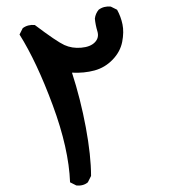

<svg xmlns="http://www.w3.org/2000/svg" viewBox="-20 -402 540 590"><path d="M214.8 168 195.3 158.2Q191.4 54.7 142.1 -78.6Q92.8 -211.9 40 -295.9L49.8 -315.4Q65.4 -327.1 86.9 -325.2Q154.3 -274.4 177.7 -263.7Q201.2 -252.9 229.5 -255.4Q257.8 -257.8 271.5 -272Q285.2 -286.1 279.3 -305.7Q273.4 -325.2 271.5 -344.7Q273.4 -360.4 283.2 -372.1Q298.8 -383.8 320.3 -381.8L339.8 -372.1Q351.6 -350.6 356.4 -327.1Q361.3 -303.7 355.5 -273.4Q349.6 -243.2 326.2 -218.8Q302.7 -194.3 270.5 -185.5Q238.3 -176.8 201.2 -178.7Q227.5 -97.7 243.7 -10.7Q259.8 76.2 259.8 138.7L250 158.2Q236.3 169.9 214.8 168Z"/></svg>

Font: JasonHandwriting1
Style: Regular
Weight: 400
Version: Version 1.48.20